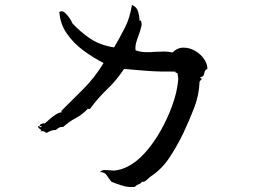

<svg xmlns="http://www.w3.org/2000/svg" viewBox="-20 -736 1040 786"><path d="M829 -454Q820 -450 818 -442.5Q816 -435 814 -428.5Q812 -422 800 -420Q799 -414 808 -414Q805 -412 802 -408.5Q799 -405 797 -402Q795 -346 774.5 -293.5Q754 -241 730 -190Q706 -140 674.5 -92Q643 -44 599 -15Q596 -13 593.5 -11Q591 -9 588 -6Q582 0 575 5Q568 10 561 8Q557 15 547.5 18.5Q538 22 532 29Q508 31 490.5 26.5Q473 22 457 16Q452 14 446.5 12Q441 10 436 8Q425 -6 417 -18.5Q409 -31 389 -32Q398 -40 408 -40Q418 -40 429 -39Q434 -38 439.5 -38Q445 -38 450 -38Q477 -41 500 -53Q538 -71 573.5 -110.5Q609 -150 638 -201.5Q667 -253 686 -306.5Q705 -360 709 -405Q710 -411 709.5 -416.5Q709 -422 708 -428Q707 -432 707 -434Q707 -437 702 -438Q697 -439 698 -443Q638 -442 589 -445.5Q540 -449 488 -454Q456 -406 419 -371Q382 -336 349 -291Q346 -289 343 -290Q341 -291 340 -291Q316 -266 290 -252.5Q264 -239 238 -216Q228 -217 221 -213Q214 -209 209 -204Q198 -204 189.5 -201Q181 -198 171 -192Q169 -193 165 -195Q161 -198 157.5 -199Q154 -200 145 -198Q150 -201 148.5 -203.5Q147 -206 143 -208Q137 -213 136 -216Q136 -222 140 -219Q142 -217 145 -215.5Q148 -214 151 -219Q150 -221 148 -220Q144 -219 142 -219Q142 -226 151 -229.5Q160 -233 162 -230Q170 -236 182 -247Q194 -258 208 -267Q222 -276 235 -277Q235 -279 233 -279Q231 -279 229 -280Q276 -326 322.5 -373Q369 -420 404 -478Q361 -500 320.5 -530Q280 -560 253 -599.5Q226 -639 223 -687Q234 -694 245 -684.5Q256 -675 265 -661.5Q274 -648 276 -641Q308 -606 348.5 -578.5Q389 -551 447 -542Q470 -581 491 -622Q512 -663 520 -716Q540 -707 545 -690Q550 -673 552 -650Q553 -649 554.5 -651.5Q556 -654 555 -655Q555 -655 555 -655Q555 -655 555 -655Q562 -643 558.5 -627.5Q555 -612 548 -593Q542 -578 537.5 -561.5Q533 -545 535 -530Q555 -523 576 -522.5Q597 -522 618 -524Q636 -525 653.5 -525Q671 -525 686 -521Q706 -541 731 -541Q756 -541 778.5 -528Q801 -515 815 -495Q829 -475 829 -454Z"/></svg>

Font: Yuji Mai
Style: Regular
Weight: 400
Designer: Kataoka Yuji
Foundry: Kinuta Font Factory
Version: Version 3.002